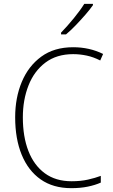

<svg xmlns="http://www.w3.org/2000/svg" viewBox="-20 -970 586 1000"><path d="M361 -688Q275 -688 216.5 -644Q158 -600 128.5 -525Q99 -450 99 -359Q99 -258 128 -183.5Q157 -109 213.5 -67.5Q270 -26 353 -26Q400 -26 438 -34.5Q476 -43 505 -54V-19Q476 -6 437.5 2Q399 10 351 10Q257 10 192 -35.5Q127 -81 93 -164Q59 -247 59 -359Q59 -461 93.5 -543.5Q128 -626 195 -675Q262 -724 361 -724Q446 -724 517 -689L502 -655Q467 -673 431.5 -680.5Q396 -688 361 -688ZM464 -943Q448 -920 424 -892.5Q400 -865 374 -838Q348 -811 324 -791H298V-800Q330 -833 364 -874.5Q398 -916 419 -950H464Z"/></svg>

Font: Noto Sans Khmer SemiCondensed ExtraLight
Style: Regular
Weight: 200
Width: 4
Designer: Danh Hong and the Monotype Design Team
Foundry: Monotype Imaging Inc.
Version: Version 2.004; ttfautohint (v1.8.4.7-5d5b)